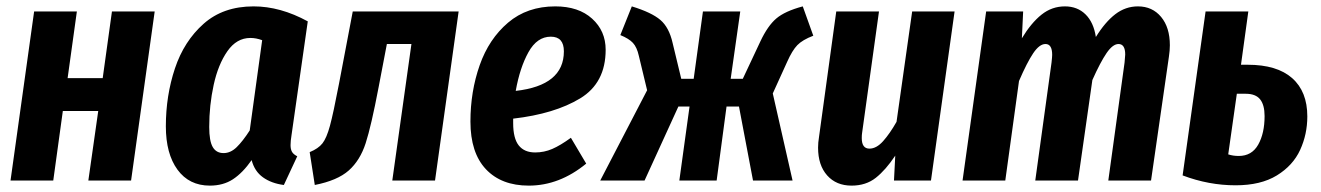

<svg xmlns="http://www.w3.org/2000/svg" viewBox="-20 -566 4142 602"><path d="M257 0 288 -218H177L147 0H13L87 -530H221L192 -321H302L331 -530H465L391 0Z M945 -499 894 -142Q891 -124 891 -111Q891 -98 895.5 -90Q900 -82 912 -76L870 14Q831 9 804.5 -10Q778 -29 769 -64Q741 -24 710.5 -4Q680 16 638 16Q573 16 536.5 -34Q500 -84 500 -170Q500 -266 528.5 -351.5Q557 -437 618.5 -491.5Q680 -546 775 -546Q859 -546 945 -499ZM636 -168Q636 -124 647 -105Q658 -86 681 -86Q703 -86 722 -104.5Q741 -123 763 -157L802 -440Q783 -447 765 -447Q722 -447 693 -405.5Q664 -364 650 -300Q636 -236 636 -168Z M1344 0H1210L1270 -428H1193L1167 -292Q1144 -171 1126.5 -117Q1109 -63 1073.5 -31.5Q1038 0 967 14L951 -89Q978 -100 991 -116.5Q1004 -133 1014.5 -171.5Q1025 -210 1043 -304L1086 -530H1418Z M1879 -410Q1879 -306 1799 -257.5Q1719 -209 1589 -194V-180Q1589 -132 1606.5 -110Q1624 -88 1658 -88Q1686 -88 1711.5 -99Q1737 -110 1770 -134L1818 -53Q1734 16 1638 16Q1552 16 1503.5 -35.5Q1455 -87 1455 -185Q1455 -279 1484 -361.5Q1513 -444 1573 -495Q1633 -546 1721 -546Q1794 -546 1836.5 -507.5Q1879 -469 1879 -410ZM1748 -405Q1748 -451 1707 -451Q1664 -451 1637 -402.5Q1610 -354 1597 -281Q1748 -298 1748 -405Z M2530 -454Q2496 -441 2480 -424.5Q2464 -408 2448 -372L2403 -273L2465 0H2341L2297 -232H2258L2227 0H2110L2142 -232H2107L2001 0H1862L2009 -283L1983 -391Q1977 -418 1964.5 -431.5Q1952 -445 1925 -456L1961 -546Q2023 -527 2050.5 -503.5Q2078 -480 2089 -431L2116 -319H2155L2184 -530H2301L2271 -319H2309L2364 -436Q2387 -485 2414 -508Q2441 -531 2497 -546Z M2545 -103Q2545 -119 2548 -137L2602 -530H2736L2683 -149Q2682 -143 2682 -133Q2682 -100 2706 -100Q2728 -100 2749 -123.5Q2770 -147 2791 -184L2840 -530H2973L2899 0H2783L2787 -78Q2757 -33 2726 -8.5Q2695 16 2650 16Q2602 16 2573.5 -16Q2545 -48 2545 -103Z M3648 -424Q3648 -408 3645 -388L3589 0H3455L3506 -370Q3508 -390 3508 -395Q3508 -428 3487 -428Q3469 -428 3449.5 -399.5Q3430 -371 3405 -315L3360 0H3226L3277 -370Q3279 -388 3279 -394Q3279 -428 3258 -428Q3239 -428 3219.5 -399Q3200 -370 3175 -312L3132 0H2998L3072 -530H3188L3184 -446Q3213 -494 3245.5 -520Q3278 -546 3319 -546Q3358 -546 3383.5 -521Q3409 -496 3416 -450Q3445 -497 3477 -521.5Q3509 -546 3548 -546Q3593 -546 3620.5 -513Q3648 -480 3648 -424Z M4079 -201Q4079 -145 4056.5 -96Q4034 -47 3983.5 -16Q3933 15 3854 15Q3770 15 3688 -16L3760 -530H3894L3871 -363H3892Q3984 -363 4031.5 -321Q4079 -279 4079 -201ZM3945 -202Q3945 -237 3931 -254.5Q3917 -272 3886 -272H3858L3831 -82Q3846 -77 3864 -77Q3905 -77 3925 -112.5Q3945 -148 3945 -202Z"/></svg>

Font: Fira Sans Extra Condensed SemiBold
Style: Italic
Weight: 600
Width: 3
Italic angle: -8°
Designer: Carrois Corporate & Edenspiekermann AG
Foundry: Carrois Corporate GbR & Edenspiekermann AG
Version: Version 4.203